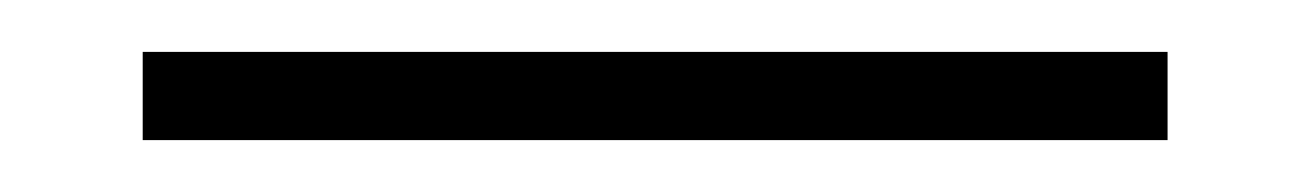

<svg xmlns="http://www.w3.org/2000/svg" viewBox="-20 -382 505 74"><path d="M35 -362H430V-328H35Z"/></svg>

Font: Phudu Light Medium
Style: Regular
Weight: 500
Version: Version 1.005;gftools[0.9.23]